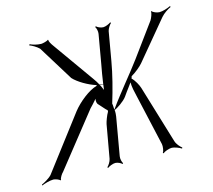

<svg xmlns="http://www.w3.org/2000/svg" viewBox="-87 -668 873 787"><g transform="rotate(-15 349.0 -274.5)"><path d="M335 -325C340 -324 345 -323 349 -323C348 -316 347 -308 346 -301C342 -309 340 -317 335 -325ZM97 -557C108 -553 126 -543 137 -532L229 -383C248 -362 289 -338 322 -328L321 -325C287 -316 241 -279 215 -246L44 -21C32 -8 11 3 0 8V12C12 7 34 0 50 0C57 0 76 6 77 11L81 9C79 4 91 -15 97 -20L273 -242C281 -250 292 -262 303 -275C301 -265 302 -255 309 -249L318 -239C324 -233 332 -222 339 -217V-211C331 -198 322 -173 320 -163L295 -22C293 -11 283 4 277 9L280 12C286 7 302 0 313 0C323 0 337 7 341 12L344 9C340 4 336 -11 338 -22L366 -183C367 -186 368 -203 367 -210C378 -214 410 -235 422 -252L434 -269C443 -282 452 -292 459 -303C459 -284 464 -262 468 -246L518 -25C520 -15 517 5 512 11L515 13C521 7 541 0 551 0C565 0 584 8 593 14L595 10C587 4 574 -10 570 -24L496 -269C492 -282 480 -305 467 -317C469 -320 469 -323 470 -326C488 -336 512 -356 521 -367L655 -528C666 -541 686 -554 698 -559L696 -563C684 -557 663 -550 648 -550C639 -550 620 -557 618 -563L615 -561C617 -555 609 -535 604 -527L503 -389C464 -336 407 -270 367 -213H366C365 -221 366 -230 364 -238C381 -293 397 -355 406 -408L427 -529C429 -539 439 -554 445 -559L442 -562C436 -557 420 -550 410 -550C399 -550 385 -557 381 -562L378 -559C382 -554 386 -539 384 -529L363 -408C358 -382 353 -353 349 -324L334 -327C329 -337 322 -347 315 -357L190 -533C187 -537 176 -554 179 -558L176 -559C174 -555 153 -550 147 -550C130 -550 110 -556 100 -561Z"/></g></svg>

Font: Armata Saber
Style: RgIta
Weight: 400
Designer: Jasper
Foundry: Cannot Into Space Fonts
Version: Version 0.970